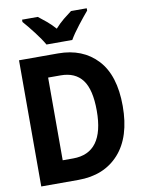

<svg xmlns="http://www.w3.org/2000/svg" viewBox="-100 -1002 799 1070"><g transform="rotate(-10 300.0 -467.0)"><path d="M357 -774Q376 -807 409.5 -850Q443 -893 467 -921V-934H378Q356 -918 331.5 -898Q307 -878 283 -851Q260 -877 235.5 -897.5Q211 -918 190 -934H101V-921Q126 -893 159.5 -849.5Q193 -806 211 -774ZM255 0Q401 0 485.5 -94Q570 -188 570 -363Q570 -537 487.5 -625.5Q405 -714 266 -714H45V0ZM188 -591H259Q341 -591 382 -536.5Q423 -482 423 -362Q423 -123 247 -123H188Z"/></g></svg>

Font: Noto Sans Mono UI
Style: Bold
Weight: 700
Designer: Monotype Design team
Foundry: Monotype Imaging Inc.
Version: 1.000